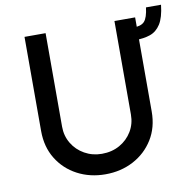

<svg xmlns="http://www.w3.org/2000/svg" viewBox="-84 -849 948 942"><g transform="rotate(-10 389.5 -378.0)"><path d="M197 -259Q197 -213 219.5 -175.5Q242 -138 281 -116Q320 -94 367 -94Q417 -94 456 -116Q495 -138 517.5 -175.5Q540 -213 540 -259V-725H643V-256Q643 -177 606 -117.5Q569 -58 506.5 -25Q444 8 367 8Q290 8 227.5 -25Q165 -58 128.5 -117.5Q92 -177 92 -256V-725H197ZM624 -677Q665 -677 681.5 -695.5Q698 -714 704 -764H779Q772 -701 751.5 -669Q731 -637 699 -626Q667 -615 624 -615Z"/></g></svg>

Font: Reem Kufi Fun
Style: Regular
Weight: 400
Designer: Khaled Hosny
Version: Version 1.005